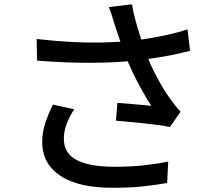

<svg xmlns="http://www.w3.org/2000/svg" viewBox="-20 -827 1040 896"><path d="M516 -709Q511 -726 504 -748.5Q497 -771 488 -794L596 -807Q601 -774 611 -736.5Q621 -699 633 -662Q645 -625 656 -592Q679 -529 712.5 -466.5Q746 -404 775 -365Q786 -349 798 -334Q810 -319 823 -306L773 -234Q753 -239 722.5 -243Q692 -247 656.5 -251Q621 -255 585.5 -258Q550 -261 521 -264L528 -347Q555 -345 585 -342.5Q615 -340 642 -337.5Q669 -335 686 -333Q666 -364 643.5 -404Q621 -444 600 -487.5Q579 -531 563 -575Q547 -617 535.5 -651Q524 -685 516 -709ZM151 -645Q239 -635 319 -631Q399 -627 470 -629Q541 -631 599 -637Q641 -642 685 -649.5Q729 -657 772.5 -667Q816 -677 855 -690L867 -590Q833 -581 792.5 -572.5Q752 -564 710 -557.5Q668 -551 630 -546Q533 -535 414 -534Q295 -533 153 -544ZM326 -317Q303 -281 290.5 -247.5Q278 -214 278 -179Q278 -112 336.5 -81Q395 -50 503 -49Q582 -48 647 -55Q712 -62 765 -73L760 27Q715 35 649.5 42.5Q584 50 497 49Q399 49 327 24.5Q255 0 216 -47.5Q177 -95 177 -164Q177 -208 190.5 -250Q204 -292 227 -339Z"/></svg>

Font: Noto Sans KR Medium
Style: Regular
Weight: 500
Designer: Ryoko NISHIZUKA  (kana, bopomofo & ideographs); Paul D. Hunt (Latin, Greek & Cyrillic); Sandoll Communications , Soo-you
Foundry: Adobe
Version: Version 2.004-H2;hotconv 1.0.118;makeotfexe 2.5.65603